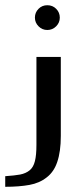

<svg xmlns="http://www.w3.org/2000/svg" viewBox="-69 -551 325 742"><path d="M65.9 -482.9Q65.9 -502.9 80.1 -517.1Q93.8 -530.8 113.8 -530.8Q134.3 -530.8 147.9 -517.1Q162.1 -502.9 162.1 -482.9Q162.1 -463.4 147.9 -449.2Q133.8 -435.1 113.8 -435.1Q94.2 -435.1 80.1 -449.2Q65.9 -463.4 65.9 -482.9ZM166 -331.1V-25.9Q166 34.7 152.3 74.7Q139.6 112.8 111.8 134.3Q83.5 156.7 44.9 163.6Q4.9 170.9 -48.8 170.9V129.9Q-12.2 127.4 8.8 123.5Q31.2 119.1 45.9 106.9Q60.1 95.2 65.9 71.8Q71.8 48.8 71.8 8.8V-331.1Z"/></svg>

Font: SimahzazaarabicW05-Regular
Style: Regular
Weight: 400
Designer: Ahmed zaza
Foundry: Ahmed zaza
Version: Version 1.001